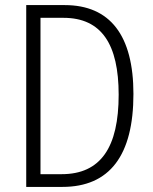

<svg xmlns="http://www.w3.org/2000/svg" viewBox="-20 -734 599 754"><path d="M504 -365C504 -594 413 -714 234 -714H83V0H225C411 0 504 -124 504 -365ZM446 -362C446 -156 376 -50 222 -50H139V-664H229C379 -664 446 -560 446 -362Z"/></svg>

Font: Noto Sans Malayalam Condensed Light
Style: Regular
Weight: 300
Width: 3
Designer: Jelle Bosma - Monotype Design Team
Foundry: Monotype Imaging Inc.
Version: Version 2.104